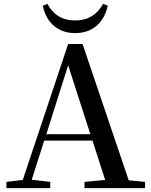

<svg xmlns="http://www.w3.org/2000/svg" viewBox="-20 -966 775 986"><path d="M200 -937C213 -866 264 -796 366 -796C469 -796 519 -866 533 -937L509 -946C480 -892 433 -861 366 -861C299 -861 251 -892 224 -946ZM330 -631 444 -277H218ZM414 0H725V-32L641 -40L404 -740H330L97 -42L13 -32V0H238V-32L143 -43L207 -244H455L520 -42L414 -32Z"/></svg>

Font: GenKiMin2 TW SB
Style: Regular
Weight: 600
Version: Version 2.100;PS 2.1;hotconv 16.6.51;makeotf.lib2.5.65220 DE